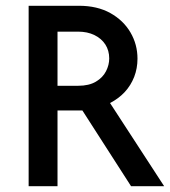

<svg xmlns="http://www.w3.org/2000/svg" viewBox="-20 -645 589 665"><path d="M79.2 0V-625H253.5Q316.7 -625 362.2 -599.7Q407.6 -574.3 431.9 -532.6Q456.2 -491 456.2 -441.7Q456.2 -408.3 444.8 -378.8Q433.3 -349.3 412.2 -326.4Q391 -303.5 361.1 -288.2L548.6 0H434L265.3 -262.5H179.2V0ZM179.2 -347.9H250.7Q288.2 -347.9 312.2 -362.2Q336.1 -376.4 347.2 -398.3Q358.3 -420.1 358.3 -442.4Q358.3 -470.1 344.8 -491Q331.2 -511.8 306.9 -523.6Q282.6 -535.4 250.7 -535.4H179.2Z"/></svg>

Font: Afacad Flux Medium
Style: Regular
Weight: 500
Designer: Kristian Moeller
Foundry: Dicotype
Version: Version 1.100